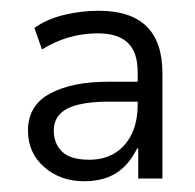

<svg xmlns="http://www.w3.org/2000/svg" viewBox="-20 -747 362 357"><path d="M137 -410Q92 -410 62 -436.5Q32 -463 32 -504Q32 -551 73 -573Q114 -595 180 -595H243V-558H182Q149 -558 126 -552.5Q103 -547 91.5 -535Q80 -523 80 -504Q80 -480 95.5 -465Q111 -450 146 -450Q173 -450 193 -462Q213 -474 224.5 -497Q236 -520 236 -553V-613Q236 -650 217.5 -667.5Q199 -685 162 -685Q134 -685 108 -677.5Q82 -670 58 -655L44 -695Q68 -712 100 -719.5Q132 -727 163 -727Q223 -727 252.5 -698Q282 -669 282 -611V-415H237V-471H235Q219 -439 195 -424.5Q171 -410 137 -410Z"/></svg>

Font: Nunitoga
Style: Light
Weight: 300
Designer: Vernon Adams
Foundry: Vernon Adams
Version: Version 1.0